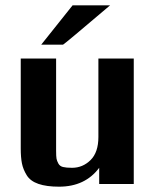

<svg xmlns="http://www.w3.org/2000/svg" viewBox="-20 -692 592 722"><path d="M135 -524 253 -672H394Q227 -530 217 -524ZM58 -134V-472H191V-125Q191 -104 192.5 -95.5Q194 -87 199.5 -77Q205 -67 217 -64Q229 -61 251 -61Q291 -61 320.5 -90Q350 -119 350 -177V-472H483V0H353V-61Q300 10 202 10Q155 10 124.5 -0.5Q94 -11 80.5 -33Q67 -55 62.5 -77.5Q58 -100 58 -134Z"/></svg>

Font: Coval
Style: ExtraBold
Weight: 800
Foundry: Context Ltd
Version: Version 001.000